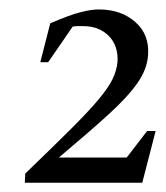

<svg xmlns="http://www.w3.org/2000/svg" viewBox="-20 -715 359 415"><path d="M33.6 -320 34.6 -339.9Q94.7 -397.8 133.2 -436.1Q171.6 -474.4 193.1 -500.1Q214.6 -525.8 223.4 -544.3Q232.2 -562.8 234 -581.1Q236 -616.3 215 -637.4Q194.1 -658.5 160.1 -658.5Q154.7 -658.5 148.2 -658.5Q141.7 -658.5 137.1 -657.5L84.1 -580.5H67.1L88.6 -664.6Q131.1 -682.9 154.3 -688.7Q177.4 -694.6 193.5 -694.6Q241.6 -694.6 272.5 -667.4Q303.4 -640.3 300 -595.6Q298.2 -566.3 277.7 -536.4Q257.2 -506.6 215.4 -468.4Q173.6 -430.3 107.2 -374.5H253.9L298 -431.9H316.4L287.5 -320Z"/></svg>

Font: Ancizar Serif Light
Style: Italic
Weight: 300
Italic angle: -4°
Designer: Cesar Puertas, Viviana Monsalve, Julian Moncada, Julian Prieto, Jose Castro, Felipe Aragon, Mariel Hernandez, Sara Alarc
Version: Version 8.100